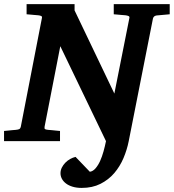

<svg xmlns="http://www.w3.org/2000/svg" viewBox="-34 -691 851 940"><path d="M731.9 -615.2Q717.8 -612.8 714.8 -600.1L596.2 0Q587.9 42 570.6 83Q553.2 124 525.4 156.5Q497.6 189 458 209Q418.5 229 366.2 229Q340.8 229 321.5 223.1Q302.2 217.3 289.1 207.3Q275.9 197.3 269 184.3Q262.2 171.4 262.2 157.2Q262.2 142.6 268.8 129.4Q275.4 116.2 285.9 105.5Q296.4 94.7 309.6 87.4Q322.8 80.1 335.9 77.1L405.8 149.9Q420.9 147.9 433.6 133.3Q446.3 118.7 456.1 97.2Q465.8 75.7 472.9 50Q480 24.4 484.9 0L261.2 -464.8L184.1 -69.8Q182.6 -61 187 -58.6Q191.4 -56.2 202.1 -55.2Q210.9 -54.7 220.2 -53.7Q228.5 -52.7 238.5 -51.8Q248.5 -50.8 259.8 -49.8V0H-14.2V-49.8Q-3.4 -50.8 6.6 -51.8Q16.6 -52.7 24.9 -53.7Q34.2 -54.7 43 -55.2Q53.7 -56.2 59.6 -58.6Q65.4 -61 67.9 -70.8L170.9 -601.1Q173.3 -609.9 168 -612.5Q162.6 -615.2 152.8 -616.2Q144 -616.7 134.8 -617.7Q126.5 -618.7 116.5 -619.4Q106.4 -620.1 96.2 -621.1V-670.9H331.1V-640.1L525.9 -232.9L599.1 -601.1Q601.6 -609.9 595.2 -612.5Q588.9 -615.2 580.1 -616.2Q570.8 -616.7 561.5 -617.7Q553.2 -618.7 543 -619.4Q532.7 -620.1 522.9 -621.1V-670.9H796.9V-621.1Z"/></svg>

Font: Charis SIL Phon
Style: Bold Italic
Weight: 700
Italic angle: -11°
Foundry: SIL International
Version: Version 5.000